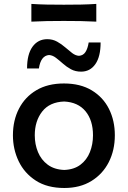

<svg xmlns="http://www.w3.org/2000/svg" viewBox="-20 -926 638 958"><path d="M301 12Q215.5 12 158.5 -25Q101.5 -62 73 -121.8Q44.5 -181.5 44.5 -251Q44.5 -325.5 74.8 -384Q105 -442.5 161.8 -476Q218.5 -509.5 299 -509.5Q381 -509.5 437.8 -475.2Q494.5 -441 523.8 -382.5Q553 -324 553 -251Q553 -176.5 522.8 -117Q492.5 -57.5 436 -22.8Q379.5 12 301 12ZM300.5 -78Q349.5 -80 381.2 -104Q413 -128 428.5 -166.8Q444 -205.5 444 -251Q444 -325.5 406.8 -370.8Q369.5 -416 300.5 -419.5Q227.5 -417 190.5 -369.5Q153.5 -322 153.5 -251Q153.5 -206 169.5 -167.2Q185.5 -128.5 218.2 -104.2Q251 -80 300.5 -78ZM384.5 -568.5Q356 -568.5 334 -580.5Q312 -592.5 293.8 -608.8Q275.5 -625 258.8 -637.8Q242 -650.5 224.5 -651.5Q183.5 -648 174 -584.5H115Q115 -655 142.2 -692.8Q169.5 -730.5 216 -730.5Q243 -730.5 265 -718.2Q287 -706 305.2 -690Q323.5 -674 340.2 -661.2Q357 -648.5 374 -647.5Q395 -649 406.2 -666Q417.5 -683 422.5 -714H482Q482 -643.5 455.8 -606Q429.5 -568.5 384.5 -568.5ZM136.5 -818V-906.5Q173 -904 213.8 -903.2Q254.5 -902.5 298.5 -902.5Q343 -902.5 383.5 -903.2Q424 -904 460.5 -906.5V-818Q424 -820 383.5 -820.8Q343 -821.5 298.5 -821.5Q254.5 -821.5 213.8 -820.8Q173 -820 136.5 -818Z"/></svg>

Font: Commissioner Flair Medium
Style: Regular
Weight: 500
Designer: Kostas Bartsokas
Foundry: Kostas Bartsokas
Version: Version 1.000; ttfautohint (v1.8.3)